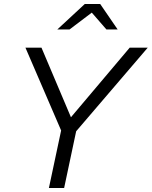

<svg xmlns="http://www.w3.org/2000/svg" viewBox="-20 -938 757 958"><path d="M224 0 285 -287 107 -700H187L334 -353L627 -700H717L360 -283L300 0ZM266 -791 403 -918H480L567 -791H511L438 -875L327 -791Z"/></svg>

Font: Red Hat Text
Style: Italic
Weight: 400
Italic angle: -12°
Designer: Pentagram, MCKL
Foundry: Pentagram, MCKL
Version: Version 1.023